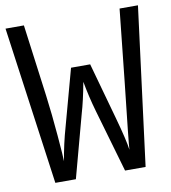

<svg xmlns="http://www.w3.org/2000/svg" viewBox="-81 -784 761 854"><g transform="rotate(-10 300.0 -357.0)"><path d="M257.8 -492.2H344.2L415 -237.8Q444.8 -130.9 450.2 -87.9Q451.2 -113.8 481.9 -390.1L516.1 -713.9H599.1L507.8 0H415L333 -283.2Q313.5 -350.6 300.8 -420.9Q285.2 -336.4 269 -282.2L192.9 0H100.1L1 -713.9H84L127 -390.1Q138.2 -304.2 146.5 -205.6Q154.8 -106.9 154.8 -87.9Q166.5 -161.6 189 -240.2Z"/></g></svg>

Font: Droid Sans Mono
Style: Regular
Weight: 400
Monospace: yes
Foundry: Ascender Corporation
Version: Version 1.00 build 112